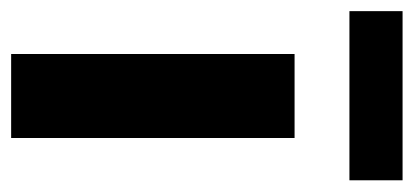

<svg xmlns="http://www.w3.org/2000/svg" viewBox="-224 -510 725 336"><g transform="rotate(90 138.0 -342.5)"><path d="M65 0V-496H212V0ZM-10 -592V-685H286V-592Z"/></g></svg>

Font: Giro Regular
Style: Bold
Weight: 700
Designer: Paul D. Hunt
Foundry: Adobe Systems Incorporated
Version: Version 1.000;PS 1.0;hotconv 1.0.88;makeotf.lib2.5.647800